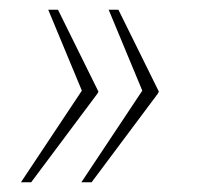

<svg xmlns="http://www.w3.org/2000/svg" viewBox="-20 -467 409 394"><path d="M148 -281 79 -447H99L182 -279L180 -275L44 -93H23ZM272 -281 203 -447H223L306 -279L304 -275L168 -93H147Z"/></svg>

Font: Noto Serif CondThin
Style: Italic
Weight: 250
Width: 3
Italic angle: -12°
Designer: Monotype Design Team
Foundry: Monotype Imaging Inc.
Version: Version 1.001